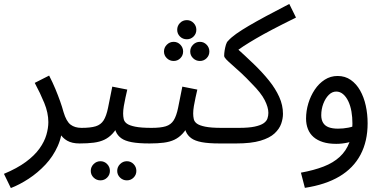

<svg xmlns="http://www.w3.org/2000/svg" viewBox="-46 -722 1930 973"><path d="M9 231 -26 159Q41 131 85 98.5Q129 66 154 31Q179 -4 189 -38.5Q199 -73 199 -103Q199 -150 178.5 -200Q158 -250 130 -302L203 -339Q221 -304 234.5 -271.5Q248 -239 258.5 -209.5Q269 -180 276 -154Q290 -107 311.5 -90.5Q333 -74 367 -74Q388 -74 397.5 -63.5Q407 -53 407 -37Q407 -21 394.5 -8Q382 5 357 5Q319 5 294.5 -9Q270 -23 256 -48Q242 -73 235 -104L270 -94Q270 -34 246.5 18.5Q223 71 184 112.5Q145 154 99 184Q53 214 9 231Z M597 192Q577 192 562.5 178Q548 164 548 144Q548 124 562.5 109.5Q577 95 597 95Q617 95 631 109.5Q645 124 645 144Q645 164 631 178Q617 192 597 192ZM463 192Q443 192 428.5 178Q414 164 414 144Q414 124 428.5 109.5Q443 95 463 95Q483 95 497 109.5Q511 124 511 144Q511 164 497 178Q483 192 463 192Z M357 5 367 -74Q413 -74 439 -82Q465 -90 479 -112Q493 -134 501.5 -175.5Q510 -217 523 -283L599 -268Q595 -250 590 -228Q585 -206 581.5 -184.5Q578 -163 578 -147Q578 -132 581 -118.5Q584 -105 597 -95.5Q610 -86 639.5 -80Q669 -74 722 -74Q743 -74 752.5 -63.5Q762 -53 762 -37Q762 -21 749 -8Q736 5 712 5Q656 5 621.5 -1.5Q587 -8 568.5 -21.5Q550 -35 541.5 -54.5Q533 -74 530 -99L559 -97Q543 -65 524.5 -45Q506 -25 483 -14Q460 -3 429 1Q398 5 357 5Z M901 -523Q880 -523 866 -537Q852 -551 852 -571Q852 -591 866 -605.5Q880 -620 901 -620Q921 -620 935 -605.5Q949 -591 949 -571Q949 -551 935 -537Q921 -523 901 -523ZM834 -413Q814 -413 799.5 -427Q785 -441 785 -461Q785 -481 799.5 -495.5Q814 -510 834 -510Q854 -510 868 -495.5Q882 -481 882 -461Q882 -441 868 -427Q854 -413 834 -413ZM967 -413Q947 -413 932.5 -427Q918 -441 918 -461Q918 -481 932.5 -495.5Q947 -510 967 -510Q987 -510 1001 -495.5Q1015 -481 1015 -461Q1015 -441 1001 -427Q987 -413 967 -413Z M712 5 722 -74Q768 -74 794 -82Q820 -90 834 -112Q848 -134 856.5 -175.5Q865 -217 878 -283L954 -268Q950 -250 945 -228Q940 -206 936.5 -184.5Q933 -163 933 -147Q933 -132 936 -118.5Q939 -105 952 -95.5Q965 -86 994.5 -80Q1024 -74 1077 -74Q1098 -74 1107.5 -63.5Q1117 -53 1117 -37Q1117 -21 1104 -8Q1091 5 1067 5Q1011 5 976.5 -1.5Q942 -8 923.5 -21.5Q905 -35 896.5 -54.5Q888 -74 885 -99L914 -97Q898 -65 879.5 -45Q861 -25 838 -14Q815 -3 784 1Q753 5 712 5Z M1067 5 1077 -74H1164Q1215 -74 1245 -80.5Q1275 -87 1290 -97.5Q1305 -108 1309.5 -122Q1314 -136 1314 -150Q1314 -178 1295.5 -214.5Q1277 -251 1231 -297Q1201 -329 1175 -353Q1149 -377 1130 -393.5Q1111 -410 1100.5 -421Q1090 -432 1090 -439Q1090 -452 1092.5 -467Q1095 -482 1099 -495.5Q1103 -509 1110 -515Q1125 -532 1151 -550.5Q1177 -569 1214.5 -591Q1252 -613 1303 -640.5Q1354 -668 1420 -702L1454 -633Q1383 -598 1334.5 -572.5Q1286 -547 1251 -526.5Q1216 -506 1189 -488.5Q1162 -471 1136 -450L1148 -483Q1197 -439 1240.5 -397Q1284 -355 1317 -314Q1350 -273 1369 -231Q1388 -189 1388 -145Q1388 -121 1379 -95Q1370 -69 1345.5 -46Q1321 -23 1274 -9Q1227 5 1151 5Z M1499 230 1479 153Q1545 141 1594 122Q1643 103 1675.5 73Q1708 43 1724 1Q1740 -41 1740 -96Q1740 -128 1735 -157Q1730 -186 1719 -209Q1708 -232 1692.5 -245Q1677 -258 1658 -258Q1637 -258 1620 -241Q1603 -224 1592.5 -196.5Q1582 -169 1582 -138Q1582 -115 1591.5 -99.5Q1601 -84 1620 -77Q1639 -70 1667 -70Q1693 -70 1719 -75Q1745 -80 1764 -90L1768 -23Q1746 -6 1716.5 0.5Q1687 7 1658 7Q1619 7 1590.5 -2Q1562 -11 1543 -27.5Q1524 -44 1514.5 -68Q1505 -92 1505 -121Q1505 -160 1516.5 -198Q1528 -236 1549 -267.5Q1570 -299 1599.5 -318Q1629 -337 1665 -337Q1703 -337 1731.5 -317Q1760 -297 1779 -263.5Q1798 -230 1807.5 -187Q1817 -144 1817 -97Q1817 -6 1781 62Q1745 130 1674.5 172Q1604 214 1499 230Z"/></svg>

Font: Noto Sans Arabic SemiCondensed
Style: Regular
Weight: 400
Width: 4
Designer: Monotype Design Team, Nadine Chahine, Nizar Qandah and Khaled Hosny
Foundry: Monotype Imaging Inc.
Version: Version 2.012